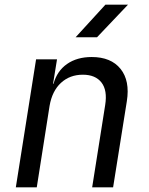

<svg xmlns="http://www.w3.org/2000/svg" viewBox="-20 -805 640 825"><path d="M48 0 135 -550H225L208 -445H210Q225 -500 268 -530Q311 -560 374 -560Q457 -560 498 -509Q539 -458 525 -370L466 0H376L432 -354Q442 -417 416 -450.5Q390 -484 336 -484Q280 -484 242 -449Q204 -414 193 -350L138 0ZM305 -645 433 -785H530L397 -645Z"/></svg>

Font: JetBrains Mono NL
Style: Italic
Weight: 400
Italic angle: -9°
Monospace: yes
Designer: Philipp Nurullin, Konstantin Bulenkov
Foundry: JetBrains
Version: Version 2.305; ttfautohint (v1.8.4.7-5d5b)